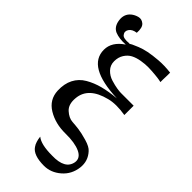

<svg xmlns="http://www.w3.org/2000/svg" viewBox="-290 -763 1035 1035"><g transform="rotate(45 227.5 -245.5)"><path d="M440 86Q433 145 390 182Q347 219 295 219Q214 219 189 181Q181 170 176.5 155Q172 140 171 131L170 122Q202 149 287 149Q389 152 400 86Q405 50 365 31.5Q325 13 254 14Q178 15 121 -19.5Q64 -54 61 -120Q59 -171 78 -208Q97 -245 134 -266.5Q171 -288 215 -299.5Q259 -311 316 -316Q81 -325 81 -452Q81 -512 145 -555Q97 -552 65 -565Q33 -579 27 -622Q21 -665 51 -690Q67 -703 88 -708.5Q109 -714 127 -699Q145 -684 142 -642Q111 -638 99 -619Q87 -600 101 -583Q112 -569 153 -573Q157 -573 157 -572Q160 -575 170 -580Q180 -585 203.5 -594.5Q227 -604 256.5 -610Q286 -616 329 -619.5Q372 -623 421 -617Q421 -614 421 -598Q421 -582 420 -563V-544Q415 -545 405.5 -547Q396 -549 369.5 -551.5Q343 -554 318.5 -554.5Q294 -555 264.5 -550Q235 -545 214 -534Q193 -523 178.5 -500.5Q164 -478 164 -447Q164 -417 184 -396Q204 -375 232.5 -366.5Q261 -358 280.5 -355Q300 -352 311 -352H408V-281Q335 -293 286 -280Q166 -250 158 -160Q153 -109 180.5 -84Q208 -59 237 -57Q257 -56 285 -52.5Q313 -49 354 -37Q395 -25 410 -7Q446 32 440 86Z"/></g></svg>

Font: GFS Artemisia
Style: Regular
Weight: 400
Designer: Takis Katsoulidis and George D. Matthiopoulos
Foundry: Takis Katsoulidis and George D. Matthiopoulos
Version: Version 1.0